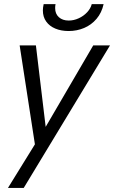

<svg xmlns="http://www.w3.org/2000/svg" viewBox="-20 -710 559 940"><path d="M189.9 -658.7Q189.9 -672.9 193.8 -689.9H252Q250 -680.7 250 -670.4Q250 -642.1 268.3 -625.7Q286.6 -609.4 316.4 -609.4Q341.3 -609.4 365.2 -620.4Q389.2 -631.3 406.5 -649.9Q423.8 -668.5 429.2 -689.9H487.3Q478 -647.5 452.6 -617.7Q427.2 -587.9 391.8 -573Q356.4 -558.1 315.9 -558.1Q279.3 -558.1 250.7 -570.1Q222.2 -582 206.1 -604.7Q189.9 -627.4 189.9 -658.7ZM19 210 150.9 -3.4 76.2 -487.8H155.8L203.6 -88.9L436.5 -487.8H518.6L96.2 210Z"/></svg>

Font: Acari Sans
Style: Italic
Weight: 400
Italic angle: -13°
Designer: Alfredo Marco Pradil and Stefan Peev
Foundry: Hanken Design Co.
Version: Version 1.045;January 11, 2019;FontCreator 11.5.0.2425 64-bi